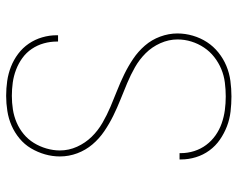

<svg xmlns="http://www.w3.org/2000/svg" viewBox="-96 -688 791 640"><g transform="rotate(-90 300.0 -367.5)"><path d="M299 8Q274 8 248.5 5Q223 2 199.5 -7Q176 -16 155 -30.5Q134 -45 119 -65.5Q104 -86 96.5 -110.5Q89 -135 89 -160V-165H110V-161Q110 -138 117 -116Q124 -94 137.5 -76Q151 -58 169.5 -45Q188 -32 209.5 -24.5Q231 -17 253.5 -14Q276 -11 299 -11Q322 -11 345.5 -14Q369 -17 390.5 -26Q412 -35 430.5 -49.5Q449 -64 462 -83.5Q475 -103 482 -125.5Q489 -148 489 -172Q489 -201 476.5 -229Q464 -257 443 -278Q422 -299 396.5 -313.5Q371 -328 343.5 -339.5Q316 -351 288.5 -362Q261 -373 234.5 -386Q208 -399 183 -416Q158 -433 139 -455.5Q120 -478 109.5 -506Q99 -534 99 -564Q99 -589 106 -613.5Q113 -638 126 -660Q139 -682 159 -698.5Q179 -715 202 -725Q225 -735 250.5 -739Q276 -743 301 -743Q326 -743 350.5 -739.5Q375 -736 398 -727Q421 -718 441 -703Q461 -688 475 -667.5Q489 -647 496 -623Q503 -599 503 -575V-570H482V-574Q482 -596 476 -617.5Q470 -639 457.5 -657.5Q445 -676 427 -689Q409 -702 388 -710Q367 -718 345 -721Q323 -724 301 -724Q278 -724 255.5 -720.5Q233 -717 212 -708Q191 -699 173.5 -684.5Q156 -670 144 -650.5Q132 -631 125.5 -608.5Q119 -586 119 -564Q119 -534 131.5 -506.5Q144 -479 164.5 -458Q185 -437 211 -422Q237 -407 264 -395.5Q291 -384 319 -373Q347 -362 373.5 -349Q400 -336 424.5 -319.5Q449 -303 468.5 -280.5Q488 -258 498.5 -229.5Q509 -201 509 -172Q509 -146 501.5 -120.5Q494 -95 480 -73.5Q466 -52 445.5 -35.5Q425 -19 401 -9Q377 1 351 4.5Q325 8 299 8Z"/></g></svg>

Font: Iosevka Thin Extended
Style: Regular
Weight: 100
Width: 7
Monospace: yes
Designer: Belleve Invis
Foundry: Belleve Invis
Version: Version 32.5.0; ttfautohint (v1.8.4)